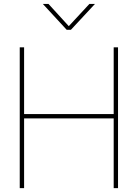

<svg xmlns="http://www.w3.org/2000/svg" viewBox="-20 -972 712 992"><path d="M82 0V-727.5H104.5V-382.8H567.4V-727.5H589.8V0H567.4V-360.4H104.5V0ZM230.5 -951.7 335.4 -836.9 441.9 -951.7H470.2V-951.2L346.2 -817.9H324.7L201.7 -951.2V-951.7Z"/></svg>

Font: Inter Display Thin
Style: Regular
Weight: 100
Designer: Rasmus Andersson
Foundry: rsms
Version: Version 4.000;git-a52131595